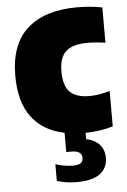

<svg xmlns="http://www.w3.org/2000/svg" viewBox="-55 -599 576 870"><g transform="rotate(-5 233.0 -164.5)"><path d="M233 -276Q233 -210 261.5 -181.8Q290 -153.5 350.5 -153.5Q371.5 -153.5 393 -157Q414.5 -160.5 443 -168.5V-7.5Q416 1 383.5 5.8Q351 10.5 318 11V39.5Q357.5 48 378.5 71.5Q399.5 95 399.5 131.5Q399.5 178 364.8 204Q330 230 258.5 230Q211 230 169 216.5V140.5Q187 147 208.8 150.5Q230.5 154 247.5 154Q271.5 154 282.8 146.8Q294 139.5 294 122.5Q294 90 246.5 90H223V2.5Q125 -17.5 74 -86.8Q23 -156 23 -274Q23 -417.5 102.5 -488.2Q182 -559 327.5 -559Q389.5 -559 443 -548.5V-388Q399 -394.5 362 -394.5Q294 -394.5 263.5 -366.5Q233 -338.5 233 -276Z"/></g></svg>

Font: Encode Sans Semi Condensed Black
Style: Regular
Weight: 900
Width: 4
Designer: Multiple Designers
Foundry: Impallari Type
Version: Version 2.000